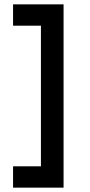

<svg xmlns="http://www.w3.org/2000/svg" viewBox="-20 -732 412 882"><path d="M272 130H40V32H168V-614H40V-712H272Z"/></svg>

Font: Overpass Light
Style: Bold
Weight: 600
Designer: Delve Withrington, Thomas Jockin
Foundry: Delve Fonts
Version: Version 3.000;DELV;Overpass